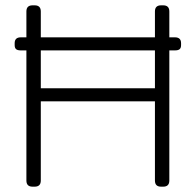

<svg xmlns="http://www.w3.org/2000/svg" viewBox="-20 -700 734 720"><path d="M659 -538V-531Q659 -520 653.5 -515.5Q648 -511 636 -511H615V-23Q615 0 592 0H584Q561 0 561 -23V-320H133V-23Q133 0 110 0H102Q79 0 79 -23V-511H58Q46 -511 40.5 -515.5Q35 -520 35 -531V-538Q35 -560 58 -560H79V-657Q79 -680 102 -680H110Q133 -680 133 -657V-560H561V-657Q561 -680 584 -680H592Q615 -680 615 -657V-560H636Q659 -560 659 -538ZM561 -511H133V-369H561Z"/></svg>

Font: Mitr ExtraLight
Style: Regular
Weight: 275
Designer: Thanarat Vachiruckul
Foundry: Cadson Demak Co.,Ltd.
Version: Version 1.001